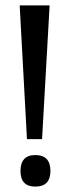

<svg xmlns="http://www.w3.org/2000/svg" viewBox="-20 -680 256 712"><path d="M80 -164 53 -660H164L136 -164ZM111 12Q56 12 56 -46Q56 -105 111 -105Q167 -105 167 -46Q167 12 111 12Z"/></svg>

Font: Bricolage Grotesque 12pt Condensed
Style: Regular
Weight: 400
Width: 3
Designer: Mathieu Triay
Foundry: Atelier Triay
Version: Version 1.001; ttfautohint (v1.8.4.7-5d5b);gftools[0.9.33.de